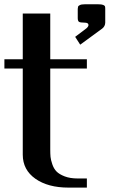

<svg xmlns="http://www.w3.org/2000/svg" viewBox="-20 -853 540 873"><path d="M458.5 -812.5V-750Q458 -733.4 444.8 -723.1L344.7 -649.9L321.8 -685.5L373.5 -724.6Q382.3 -732.4 382.3 -739.3Q382.3 -750 364.7 -750Q343.8 -750 338.6 -754.2Q333.5 -758.3 333.5 -771V-812.5Q334 -819.8 335 -823Q335.9 -826.2 343 -829.8Q350.1 -833.5 364.7 -833.5H427.2Q442.4 -833.5 449.2 -830.6Q456.1 -827.6 457.3 -824.2Q458.5 -820.8 458.5 -812.5ZM208.5 -791.5V-583.5H375V-541.5H208.5V-172.9Q208.5 -153.3 209.7 -139.9Q210.9 -126.5 217.8 -106.2Q224.6 -85.9 237.1 -73.2Q249.5 -60.5 274.2 -51Q298.8 -41.5 333.5 -41.5H375V0H291.5Q198.2 0 140.9 -40.3Q83.5 -80.6 83.5 -149.9V-541.5H0V-583.5H83.5V-791.5Z"/></svg>

Font: Gputeks
Style: Bold
Weight: 600
Width: 8
Version: Version 0.9